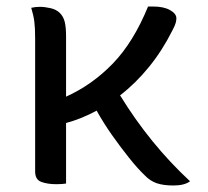

<svg xmlns="http://www.w3.org/2000/svg" viewBox="-20 -560 640 590"><path d="M183 4Q177 5 169.5 5.5Q162 6 153 6Q126 6 107 -1Q88 -8 88 -33V-441Q88 -474 85.5 -493.5Q83 -513 76 -536Q88 -539 103 -539Q117 -539 135 -535Q153 -531 164 -520Q175 -509 179 -492.5Q183 -476 183 -448V-263Q263 -299 326.5 -364.5Q390 -430 435 -540H450Q483 -540 502.5 -529Q522 -518 522 -504Q522 -498 520 -490Q518 -482 510 -467Q479 -405 438 -354.5Q397 -304 349 -267Q441 -117 564 -3Q547 10 513 10Q482 10 461.5 3Q441 -4 424 -22Q403 -42 377 -74.5Q351 -107 324.5 -144.5Q298 -182 277 -220Q231 -195 183 -182Z"/></svg>

Font: Recursive Mn Csl St
Style: Regular
Weight: 400
Monospace: yes
Version: Version 1.079;hotconv 1.0.112;makeotfexe 2.5.65598; ttfautoh